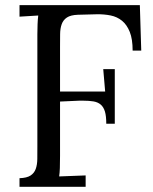

<svg xmlns="http://www.w3.org/2000/svg" viewBox="-20 -720 588 740"><path d="M211.4 -119.1Q211.4 -91.8 210.7 -72.3Q210 -52.7 208 -40L310.1 -43.9V0H55.2V-33.2Q83.5 -34.2 97.7 -43.5Q111.8 -52.7 117.7 -68.8Q123.5 -85 123.8 -107.2Q124 -129.4 124 -155.8V-587.9Q124 -608.4 124.8 -626.7Q125.5 -645 127.4 -660.2L55.2 -655.8V-700.2H519L524.4 -524.9H491.2Q491.2 -569.3 480.2 -596.9Q469.2 -624.5 450.4 -639.9Q431.6 -655.3 406.5 -660.4Q381.3 -665.5 353 -665L280.3 -663.1Q252.4 -662.1 238 -652.6Q223.6 -643.1 217.8 -626.7Q211.9 -610.4 211.7 -588.1Q211.4 -565.9 211.4 -540V-367.2H385.3L377.9 -453.6H422.4V-243.2H389.6Q389.6 -272.5 384.5 -289.8Q379.4 -307.1 368.4 -316.7Q357.4 -326.2 340.6 -329.1Q323.7 -332 299.8 -332Q293 -332 285.6 -332Q278.3 -332 211.4 -328.6Z"/></svg>

Font: Lora
Style: Regular
Weight: 400
Designer: Olga Karpushina, Alexei Vanyashin
Foundry: Cyreal (www.cyreal.org, a@cyreal.org)
Version: Version 1.014